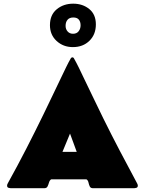

<svg xmlns="http://www.w3.org/2000/svg" viewBox="-20 -999 769 1019"><path d="M40 0Q33.7 0 25.6 -2.2Q17.6 -4.4 17.6 -13.7Q17.6 -18.1 19.5 -22.2Q21.5 -26.4 23.4 -29.8Q72.8 -118.7 119.1 -209Q165.5 -299.3 210 -390.6Q234.9 -441.4 259 -492.4Q283.2 -543.5 307.6 -593.8Q319.3 -618.2 331.1 -642.6Q342.8 -667 356 -689.9Q359.4 -694.8 364.3 -694.8Q369.6 -694.8 372.1 -689.9Q386.2 -665 398.9 -638.9Q411.6 -612.8 423.8 -586.9Q450.2 -532.7 476.1 -478.3Q502 -423.8 528.8 -369.6Q571.3 -283.7 615.7 -199Q660.2 -114.3 705.6 -29.8Q707.5 -26.4 709.5 -22Q711.4 -17.6 711.4 -13.7Q711.4 -4.4 703.6 -2.2Q695.8 0 689 0H474.1Q460.9 0 456.5 -9.3Q452.1 -18.6 449.7 -30Q447.3 -41.5 439.5 -46.9Q438.5 -46.9 437.5 -47.1Q436.5 -47.4 435.5 -47.4H254.9Q253.9 -47.4 252.9 -47.1Q252 -46.9 251 -46.9Q243.2 -41.5 240 -30Q236.8 -18.6 232.2 -9.3Q227.5 0 214.4 0ZM311.5 -192.9H387.2Q377.9 -217.3 369.4 -241.7Q360.8 -266.1 351.6 -290ZM245.1 -865.7Q245.1 -919.9 281 -949.7Q316.9 -979.5 368.7 -979.5Q418.9 -979.5 453.9 -950.9Q488.8 -922.4 488.8 -869.6Q488.8 -815.9 454.6 -782.5Q420.4 -749 366.7 -749Q315.9 -749 280.5 -781.5Q245.1 -814 245.1 -865.7ZM328.1 -861.8Q328.1 -844.2 338.9 -832Q349.6 -819.8 367.7 -819.8Q387.2 -819.8 397.5 -833.3Q407.7 -846.7 407.7 -864.7Q407.7 -883.3 398.4 -894.8Q389.2 -906.2 369.1 -906.2Q348.6 -906.2 338.4 -894Q328.1 -881.8 328.1 -861.8Z"/></svg>

Font: Belanosima
Style: Bold
Weight: 700
Designer: The DocRepair Project, Santiago Orozco
Foundry: Google
Version: Version 2.000